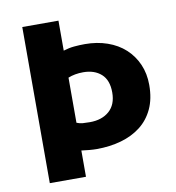

<svg xmlns="http://www.w3.org/2000/svg" viewBox="-74 -696 701 763"><g transform="rotate(-10 277.0 -315.0)"><path d="M66 -630H212V-509Q234 -516 255.5 -518Q277 -520 299 -520Q348 -520 389.5 -505.5Q431 -491 460.5 -464Q490 -437 506.5 -399.5Q523 -362 523 -316Q523 -260 504 -219.5Q485 -179 451.5 -153Q418 -127 372.5 -114Q327 -101 273 -101Q261 -101 243.5 -102.5Q226 -104 212 -106V0H66ZM212 -218Q224 -213 236 -212Q248 -211 265 -211Q314 -211 343.5 -237Q373 -263 373 -312Q373 -362 345.5 -386.5Q318 -411 273 -411Q239 -411 212 -400Z"/></g></svg>

Font: Mukta Malar ExtraBold
Style: Regular
Weight: 800
Designer: Aadarsh Rajan, Girish Dalvi, Yashodeep Gholap
Foundry: Ek Type
Version: Version 2.538;PS 1.000;hotconv 16.6.51;makeotf.lib2.5.65220;